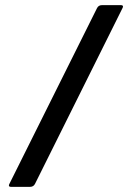

<svg xmlns="http://www.w3.org/2000/svg" viewBox="-20 -727 513 747"><path d="M450.2 -707Q458.5 -707 458.5 -701.7Q458.5 -699.2 456.5 -695.3L116.2 -11.7Q110.4 0 96.7 0H23.4Q14.6 0 14.6 -5.4Q14.6 -7.8 16.6 -11.7L357.4 -695.3Q363.3 -707 376.5 -707Z"/></svg>

Font: UnifrakturMaguntia
Style: Book
Weight: 400
Designer: j. 'mach' wust, Gerrit Ansmann, Georg Duffner, based on a font by Peter Wiegel, original typeface by Carl Albert Fahrenw
Version: Version 2017-03-19